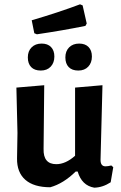

<svg xmlns="http://www.w3.org/2000/svg" viewBox="-20 -862 562 890"><path d="M351 -842 363 -837 382 -753 376 -742Q273 -721 151 -703L139 -708L127 -768Q250 -804 351 -842ZM347 -660Q375 -660 390.5 -644Q406 -628 406 -600Q406 -571 389 -553Q372 -535 343 -535Q314 -535 298.5 -551Q283 -567 283 -596Q283 -625 300.5 -642.5Q318 -660 347 -660ZM173 -660Q201 -660 216.5 -644Q232 -628 232 -600Q232 -571 215 -553Q198 -535 169 -535Q140 -535 124.5 -551Q109 -567 109 -596Q109 -625 126.5 -642.5Q144 -660 173 -660ZM213 6Q137 6 97.5 -28.5Q58 -63 59 -128L61 -246L56 -456L185 -467L182 -172Q180 -101 241 -101Q284 -101 328 -140V-456L455 -467L446 -121Q446 -91 469 -91Q480 -91 496 -95L505 -87L493 -17Q456 7 417 8Q359 -2 340 -67H331Q274 -11 213 6Z"/></svg>

Font: Alegreya Sans SC
Style: Bold
Weight: 700
Designer: Juan Pablo del Peral
Foundry: Huerta Tipografica
Version: Version 2.007